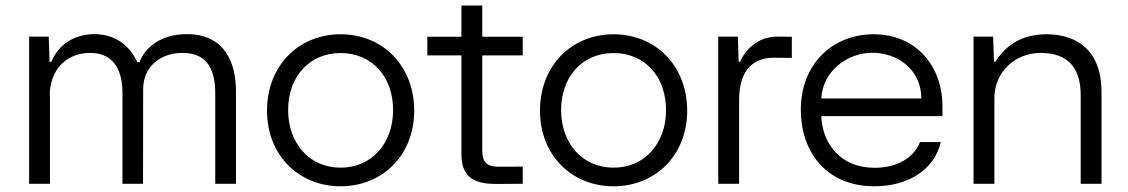

<svg xmlns="http://www.w3.org/2000/svg" viewBox="-20 -650 3989 679"><path d="M152.3 -520.5H83V0H156.7V-302.7L156.2 -326.2C163.6 -418 227.1 -462.9 298.3 -462.9C366.7 -462.9 413.1 -421.9 413.1 -320.3V0H485.8L486.3 -335C486.3 -415 548.3 -462.9 625 -462.9C699.2 -462.9 741.2 -421.9 741.2 -320.3V0H814.5V-326.7C814.5 -429.7 773.9 -529.3 641.1 -529.3C546.9 -529.3 492.2 -480.5 473.6 -430.7H465.3C438 -490.2 386.2 -529.3 313.5 -529.3C233.4 -529.3 180.7 -481.9 162.1 -431.6H155.3Z M1184.6 8.8C1333 8.8 1444.8 -101.6 1444.8 -258.3C1444.8 -418 1333 -528.8 1184.6 -528.8C1036.1 -528.8 924.3 -418 924.3 -258.3C924.3 -101.6 1036.1 8.8 1184.6 8.8ZM999 -258.3C998 -377.9 1073.2 -462.4 1184.6 -462.4C1295.9 -462.4 1371.1 -377.9 1370.1 -258.3C1369.1 -144 1295.9 -57.1 1184.6 -57.1C1073.2 -57.1 1000 -144 999 -258.3Z M1733.4 0.5C1765.1 0.5 1795.4 0.5 1828.6 0V-61C1812 -60.5 1770 -60.5 1741.7 -60.5C1701.7 -60.5 1685.5 -77.1 1685.5 -117.2V-454.1H1828.6V-520H1685.5V-630.4H1611.8V-520H1491.2V-454.1H1611.8V-105C1611.8 -29.3 1649.4 0.5 1733.4 0.5Z M2149.9 8.8C2298.3 8.8 2410.2 -101.6 2410.2 -258.3C2410.2 -418 2298.3 -528.8 2149.9 -528.8C2001.5 -528.8 1889.6 -418 1889.6 -258.3C1889.6 -101.6 2001.5 8.8 2149.9 8.8ZM1964.4 -258.3C1963.4 -377.9 2038.6 -462.4 2149.9 -462.4C2261.2 -462.4 2336.4 -377.9 2335.4 -258.3C2334.5 -144 2261.2 -57.1 2149.9 -57.1C2038.6 -57.1 1965.3 -144 1964.4 -258.3Z M2593.8 -296.4C2593.8 -408.2 2649.9 -445.8 2715.3 -445.8C2736.8 -445.8 2758.8 -445.8 2780.3 -445.3V-520C2763.7 -520.5 2747.1 -520.5 2727.5 -520.5C2659.7 -520.5 2613.3 -471.7 2597.7 -431.6H2592.3L2589.4 -520.5H2520V0H2593.8Z M3072.3 8.8C3193.8 8.8 3285.2 -51.8 3307.1 -147.5H3233.4C3212.4 -92.3 3152.8 -56.6 3073.2 -56.6C2952.6 -56.6 2888.7 -141.1 2884.3 -239.3H3313V-274.4C3313 -411.6 3224.1 -528.8 3069.3 -528.8C2925.8 -528.8 2812 -425.3 2812 -261.2C2812 -119.1 2897 8.8 3072.3 8.8ZM2884.3 -301.8C2890.1 -400.9 2978 -463.4 3065.4 -463.4C3152.8 -463.4 3238.3 -404.8 3238.3 -301.8Z M3492.2 -520.5H3422.9V0H3496.6V-302.7C3496.6 -394.5 3568.8 -462.9 3660.6 -462.9C3756.8 -462.9 3801.8 -409.2 3801.8 -314.9V0H3875.5V-324.7C3875.5 -471.2 3789.1 -528.8 3680.7 -528.8C3590.8 -528.8 3534.7 -487.3 3500.5 -431.6H3495.1Z"/></svg>

Font: Faust Sans
Style: Regular
Weight: 400
Designer: Andreas Faust
Version: Version 1.003;Glyphs 3.1.2 (3151)